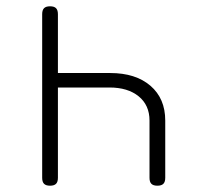

<svg xmlns="http://www.w3.org/2000/svg" viewBox="-20 -580 640 610"><path d="M139 -560Q152 -560 158 -554Q164 -548 164 -535V-348H330Q411 -348 458 -307.5Q505 -267 505 -197V-15Q505 -2 499 4Q493 10 480 10Q467 10 461 4Q455 -2 455 -15V-197Q455 -246 420.5 -274Q386 -302 328 -302H164V-15Q164 -2 158 4Q152 10 139 10Q126 10 120 4Q114 -2 114 -15V-535Q114 -548 120 -554Q126 -560 139 -560Z"/></svg>

Font: Maple Mono Thin
Style: Regular
Weight: 250
Monospace: yes
Designer: subframe7536
Version: Version 7.000